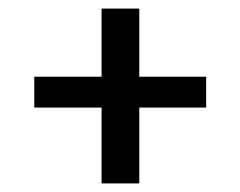

<svg xmlns="http://www.w3.org/2000/svg" viewBox="-20 -428 559 448"><path d="M217 0V-177H60V-249H217V-408H305V-249H461V-177H305V0Z"/></svg>

Font: Junicode
Style: Bold Italic
Weight: 700
Italic angle: -11°
Designer: Peter S. Baker
Version: Version 2.100; ttfautohint (v1.8.4)